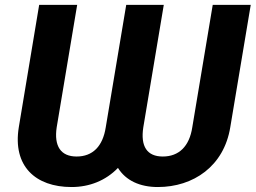

<svg xmlns="http://www.w3.org/2000/svg" viewBox="-20 -747 1035 777"><path d="M56.1 -232.2C30.5 -74.6 123.6 9.9 269.5 9.9C342.3 9.9 408 -16.3 457.4 -67.5C489 -16.3 546.2 9.9 618.6 9.9C762.8 9.9 886.4 -74.6 911.9 -232.2L994.7 -727.3H840.9L758.2 -232.2C746.4 -154.1 703.5 -113.6 638.8 -113.6C575.3 -113.6 547.9 -154.1 560 -232.2L642.8 -727.3H490.8L408 -232.2C396 -154.1 354.4 -113.6 290.1 -113.6C226.2 -113.6 197.8 -155.2 209.5 -232.2L292.3 -727.3H138.5Z"/></svg>

Font: Margiela Sans
Style: Bold Italic
Weight: 700
Italic angle: -9.39999°
Designer: Stefan Endress, Andreas Faust
Version: Version 1.100;FEAKit 1.0